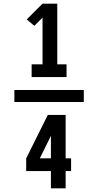

<svg xmlns="http://www.w3.org/2000/svg" viewBox="-20 -868 540 1056"><path d="M154 -444V-514H214V-771L169 -726L127 -761L214 -848H295V-514H346V-444ZM441 -307H59V-373H441ZM260 168V73H124V3L243 -236H341V3H371V73H341V168ZM260 3V-121L199 3Z"/></svg>

Font: Iosevka Custom
Style: Bold
Weight: 700
Monospace: yes
Designer: Belleve Invis
Foundry: Belleve Invis
Version: Version 30.3.3; ttfautohint (v1.8.3)